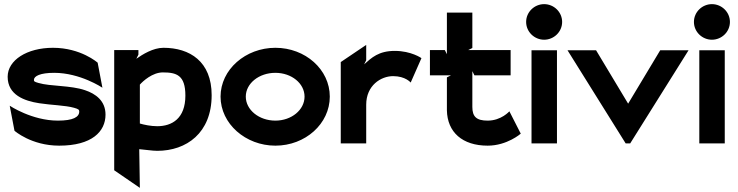

<svg xmlns="http://www.w3.org/2000/svg" viewBox="-20 -693 3566 928"><path d="M17 -322C17 -234 98 -205 170 -194C227 -185 296 -184 338 -172C359 -166 363 -163 363 -154C363 -127 333 -110 260 -110C134 -110 27 -182 27 -182L50 -61C50 -61 131 11 266 11C424 11 490 -57 490 -139C490 -206 442 -240 391 -257C321 -281 224 -275 166 -292C145 -298 144 -300 144 -307C144 -325 174 -341 242 -341C368 -341 475 -269 475 -269L452 -390C452 -390 371 -462 236 -462C110 -462 17 -402 17 -322Z M532 130 656 215 653 28C681 30 715 36 740 36C881 36 1003 -50 1003 -233C1003 -396 897 -462 770 -462C720 -462 669 -430 639 -409L649 -429V-451H532ZM656 -96V-284C671 -301 717 -343 767 -343C833 -343 876 -330 876 -231C876 -120 811 -83 740 -83C709 -83 676 -90 656 -96Z M1046 -226C1046 -95 1167 11 1311 11C1456 11 1574 -95 1574 -226C1574 -357 1456 -462 1311 -462C1167 -462 1046 -357 1046 -226ZM1168 -226C1168 -290 1232 -341 1311 -341C1389 -341 1452 -290 1452 -226C1452 -162 1389 -110 1311 -110C1232 -110 1168 -162 1168 -226Z M2017 -412C2017 -412 1968 -447 1888 -447C1810 -447 1776 -414 1740 -382L1750 -402V-476L1627 -393V0H1750V-187C1750 -280 1821 -325 1880 -325C1940 -325 1965 -294 1965 -294Z M2058 -329H2160L2140 -319V-160C2142 -54 2215 11 2337 11C2431 11 2497 -47 2497 -47L2442 -155C2442 -155 2403 -110 2337 -110C2283 -110 2263 -129 2263 -176V-349L2273 -329H2448V-451H2243L2263 -461V-632H2140V-431L2130 -451H2058Z M2523 -587C2523 -539 2563 -501 2610 -501C2657 -501 2697 -539 2697 -587C2697 -635 2657 -673 2610 -673C2563 -673 2523 -635 2523 -587ZM2549 0H2672V-450H2549Z M2723 -450 3004 0H3026L3308 -450H3171L3016 -192L2861 -450Z M3334 -587C3334 -539 3374 -501 3421 -501C3468 -501 3508 -539 3508 -587C3508 -635 3468 -673 3421 -673C3374 -673 3334 -635 3334 -587ZM3360 0H3483V-450H3360Z"/></svg>

Font: Charger EcoBlack
Style: Black
Weight: 1000
Designer: Jasper
Foundry: Cannot Into Space Fonts
Version: Version 1.1